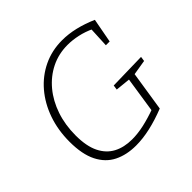

<svg xmlns="http://www.w3.org/2000/svg" viewBox="-172 -884 1073 1073"><g transform="rotate(-45 364.5 -347.5)"><path d="M328 7Q253 7 197 -21Q141 -49 110 -110.5Q79 -172 79 -271Q79 -363 106.5 -441.5Q134 -520 184 -578.5Q234 -637 302 -669.5Q370 -702 451 -702Q501 -702 553.5 -689.5Q606 -677 661 -653L634 -509H604L610 -636L618 -624Q576 -644 534 -653Q492 -662 454 -662Q383 -662 323.5 -632.5Q264 -603 220 -550Q176 -497 152 -426Q128 -355 128 -272Q128 -187 154 -134.5Q180 -82 226.5 -57.5Q273 -33 336 -33Q381 -33 430.5 -44Q480 -55 535 -75L526 -61L561 -291L570 -281L472 -291L476 -319L697 -324L693 -296L596 -280L605 -291L567 -46Q501 -20 441 -6.5Q381 7 328 7Z"/></g></svg>

Font: Bitter Thin Light
Style: Italic
Weight: 300
Italic angle: -9°
Version: Version 2.002